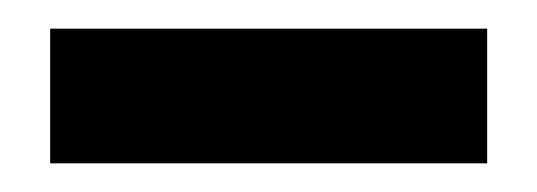

<svg xmlns="http://www.w3.org/2000/svg" viewBox="-20 -696 375 134"><path d="M15 -582V-676H320V-582Z"/></svg>

Font: MuseoModerno
Style: Bold
Weight: 700
Designer: Pablo Cosgaya, Héctor Gatti, Marcela Romero, and the Authors of The MuseoModerno Project.
Foundry: Omnibus-Type Team
Version: Version 1.001